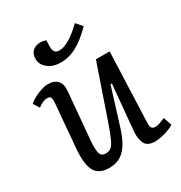

<svg xmlns="http://www.w3.org/2000/svg" viewBox="-173 -854 939 994"><g transform="rotate(-30 296.5 -357.0)"><path d="M16 -472Q31 -485 51.5 -496Q72 -507 94 -514Q116 -521 133 -521Q172 -521 191 -500Q210 -479 206 -438L181 -156Q177 -102 184 -81Q191 -60 216 -60Q235 -60 247.5 -69.5Q260 -79 272.5 -105Q285 -131 302 -180L415 -508H497L481 -91Q480 -69 486 -60Q492 -51 508 -51Q520 -51 535.5 -56.5Q551 -62 567 -69L584 -19Q573 -12 558 -6Q543 0 527 4.5Q511 9 496 11.5Q481 14 469 14Q424 14 409.5 -14Q395 -42 399 -88L424 -358L416 -359L348 -140Q333 -92 313.5 -57.5Q294 -23 265.5 -4.5Q237 14 195 14Q134 14 111 -26.5Q88 -67 96 -162L118 -417Q120 -443 115 -451.5Q110 -460 95 -460Q83 -460 67.5 -453.5Q52 -447 39 -436ZM251 -584Q205 -584 175 -607.5Q145 -631 145 -666Q145 -695 162.5 -711.5Q180 -728 210 -728Q218 -728 225 -726.5Q232 -725 242 -722L241 -688Q240 -663 248.5 -652.5Q257 -642 276 -642Q302 -642 338 -663.5Q374 -685 414 -725L446 -688Q409 -651 376.5 -628Q344 -605 313.5 -594.5Q283 -584 251 -584Z"/></g></svg>

Font: Literata
Style: Italic
Weight: 400
Italic angle: -2°
Designer: Latin by Veronika Burian and Jose Scaglione. Greek by Irene Vlachou. Cyrillic by Vera Evstafieva
Foundry: TypeTogether
Version: Version 3.103;gftools[0.9.29]